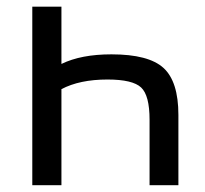

<svg xmlns="http://www.w3.org/2000/svg" viewBox="-20 -544 603 566"><path d="M161.1 2H75.2V-524.4H161.1V-355.5Q218.8 -383.8 308.6 -383.8Q418 -383.8 461.9 -343.8Q505.9 -303.7 505.9 -205.1V2H420.9V-191.4Q420.9 -262.7 396 -286.1Q371.1 -309.6 296.9 -309.6Q214.8 -309.6 161.1 -281.2Z"/></svg>

Font: irohakakuC Regular
Style: Regular
Weight: 400
Designer: [Source Han Sans]
Ryoko NISHIZUKA Ë•øÂ°öÊ∂ºÂ≠ê (kana & ideographs); Paul D. Hunt (Latin, Greek & Cyrillic); Wenlong ZHAN
Version: Version 1.001.20160904